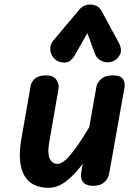

<svg xmlns="http://www.w3.org/2000/svg" viewBox="-20 -842 625 870"><path d="M201 9Q121 9 89.5 -48Q58 -105 77 -214L119.5 -456Q122 -470.5 138.2 -485.5Q154.5 -500.5 190 -500.5Q221.5 -500.5 235.2 -480.8Q249 -461 245 -439L203 -196.5Q194.5 -151 204.5 -125.2Q214.5 -99.5 241.5 -99.5Q265 -99.5 300.5 -142Q336 -184.5 384.5 -266L417.5 -452.5Q420 -466.5 437.8 -483.5Q455.5 -500.5 492 -500.5Q525.5 -500.5 536.8 -484Q548 -467.5 544 -445L474.5 -54.5Q473.5 -46 466.2 -32.8Q459 -19.5 443.5 -9.8Q428 0 401 0Q371 0 357.2 -16Q343.5 -32 348 -61L355 -100Q314.5 -46 276.8 -18.5Q239 9 201 9ZM487 -562.5Q462.5 -555 440.5 -565.5Q418.5 -576 410 -598.5L376 -691.5L319.5 -593Q301 -559.5 274.2 -558.5Q247.5 -557.5 228.5 -574Q210 -591.5 207.8 -615.8Q205.5 -640 222 -659L340 -799Q350.5 -811.5 363.2 -816.5Q376 -821.5 388.5 -821.5Q403 -821.5 417.2 -815Q431.5 -808.5 440.5 -792L517 -650.5Q535.5 -617 523.2 -593.5Q511 -570 487 -562.5Z"/></svg>

Font: Edu AU VIC WA NT Pre SemiBold
Style: Regular
Weight: 600
Designer: Tina and Corey Anderson, Eben Sorkin, Mirko Velimirovic
Foundry: Google for Education
Version: Version 1.001